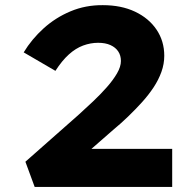

<svg xmlns="http://www.w3.org/2000/svg" viewBox="-20 -736 770 756"><path d="M116.5 0 80 -99.2 288.5 -283.2Q317.2 -309.1 346.3 -336.6Q375.5 -364.2 400.4 -392.4Q425.3 -420.5 440.7 -447Q456.1 -473.5 456.1 -495.8Q456.1 -517.5 445.6 -533.4Q435.1 -549.3 415.1 -558.4Q395.2 -567.5 366.2 -567.5Q336.6 -567.5 307.2 -556.7Q277.9 -545.8 251.1 -521.6Q224.2 -497.4 198.2 -457L73.3 -529.8Q104.8 -581.8 151.6 -624.2Q198.4 -666.6 257.6 -691.4Q316.8 -716.3 385 -715.7Q457.3 -715.7 511.6 -690.1Q565.9 -664.4 596.3 -619.4Q626.8 -574.3 626.8 -516.4Q626.8 -484.1 615.6 -453Q604.5 -421.9 584.7 -391.9Q564.9 -362 539.3 -333.7Q513.7 -305.4 484.7 -277.4Q455.7 -249.4 424.9 -224L240.7 -63L236.2 -149.9H658V0Z"/></svg>

Font: Lexend Tera
Style: Regular
Weight: 400
Designer: Bonnie Shaver-Troup, Thomas Jockin
Foundry: Lexend
Version: Version 1.007